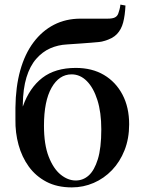

<svg xmlns="http://www.w3.org/2000/svg" viewBox="-20 -800 622 834"><path d="M292 14Q228 14 181.5 -10.5Q135 -35 105 -76.5Q75 -118 60.5 -171Q46 -224 47 -281V-332Q48 -423 68 -494.5Q88 -566 125.5 -616Q163 -666 214.5 -692.5Q266 -719 330 -719Q348 -719 366.5 -719Q385 -719 405 -719Q425 -719 448 -719Q469 -719 479.5 -724.5Q490 -730 494 -742Q497 -750 499.5 -760Q502 -770 503 -780L525 -776Q523 -733 515 -702.5Q507 -672 488 -652Q469 -632 432 -622Q424 -619 410 -617.5Q396 -616 376 -614.5Q356 -613 329.5 -611Q303 -609 271 -607Q232 -605 198 -590Q164 -575 137 -544Q110 -513 95 -464Q80 -415 79 -345V-337Q108 -419 164 -462Q220 -505 309 -505Q380 -505 431.5 -474.5Q483 -444 512 -389Q541 -334 541 -260Q541 -198 521 -147.5Q501 -97 466.5 -61Q432 -25 387 -5.5Q342 14 292 14ZM309 -16Q341 -16 365.5 -38Q390 -60 405 -108.5Q420 -157 420 -238Q420 -312 403 -365.5Q386 -419 357 -448Q328 -477 291 -477Q237 -477 204 -419Q171 -361 171 -254Q171 -172 191.5 -119.5Q212 -67 243.5 -41.5Q275 -16 309 -16Z"/></svg>

Font: Literata 60pt Medium
Style: Regular
Weight: 500
Designer: Latin by Veronika Burian and Jose Scaglione. Greek by Irene Vlachou. Cyrillic by Vera Evstafieva.
Foundry: TypeTogether
Version: Version 3.103;gftools[0.9.29]